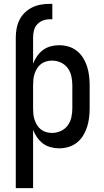

<svg xmlns="http://www.w3.org/2000/svg" viewBox="-20 -763 540 998"><path d="M62 215V-568Q62 -592 66.5 -615.5Q71 -639 81.5 -660Q92 -681 109 -697.5Q126 -714 147.5 -724.5Q169 -735 192.5 -739Q216 -743 239 -743H252V-663H239Q221 -663 203.5 -656.5Q186 -650 173.5 -636.5Q161 -623 156.5 -605Q152 -587 152 -568V-432Q160 -453 173 -471.5Q186 -490 203.5 -503Q221 -516 243 -522Q265 -528 287 -528Q312 -528 336 -521Q360 -514 379.5 -498.5Q399 -483 412 -462Q425 -441 432.5 -417.5Q440 -394 443 -369.5Q446 -345 446 -320V-200Q446 -175 443 -150.5Q440 -126 432.5 -102.5Q425 -79 412 -58Q399 -37 379.5 -21.5Q360 -6 336 1Q312 8 287 8Q265 8 243 2Q221 -4 203.5 -17Q186 -30 173 -48.5Q160 -67 152 -88V215ZM251 -72Q274 -72 296 -82Q318 -92 332 -111Q346 -130 351 -153.5Q356 -177 356 -200V-320Q356 -343 351 -366.5Q346 -390 332 -409Q318 -428 296 -438Q274 -448 251 -448Q236 -448 221 -444Q206 -440 193.5 -430.5Q181 -421 173 -408Q165 -395 160 -380.5Q155 -366 153.5 -350.5Q152 -335 152 -320V-200Q152 -185 153.5 -169.5Q155 -154 160 -139.5Q165 -125 173 -112Q181 -99 193.5 -89.5Q206 -80 221 -76Q236 -72 251 -72Z"/></svg>

Font: Iosevka SS18 Medium
Style: Regular
Weight: 500
Monospace: yes
Designer: Belleve Invis
Foundry: Belleve Invis
Version: Version 25.1.1; ttfautohint (v1.8.4)